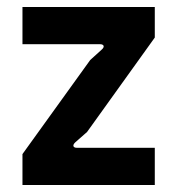

<svg xmlns="http://www.w3.org/2000/svg" viewBox="-20 -527 504 547"><path d="M44 0H421V-106H198C190 -106 184 -112 195 -122L228 -151L421 -420V-507H44V-401H266C274 -401 281 -395 269 -385L237 -356L44 -88Z"/></svg>

Font: Finlandica SemiBold
Style: Regular
Weight: 600
Designer: Niklas Ekholm, Juho Hiilivirta, Jaakko Suomalainen
Foundry: Helsinki Type Studio
Version: Version 2.000;Glyphs 3.2 (3202)